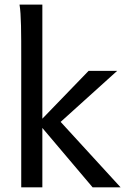

<svg xmlns="http://www.w3.org/2000/svg" viewBox="-20 -801 545 821"><path d="M161.1 0V-253.9L376 0H495.6L239.3 -279.8L481 -498H358.9L161.1 -293.5V-781.2H63.5C70.8 -739.3 70.8 -656.7 70.8 -551.8V0Z"/></svg>

Font: Andika
Style: Regular
Weight: 400
Designer: Victor Gaultney, Annie Olsen, Julie Remington, Don Collingsworth, Eric Hays
Foundry: SIL International
Version: Version 1.000